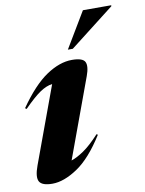

<svg xmlns="http://www.w3.org/2000/svg" viewBox="-84 -792 653 864"><g transform="rotate(-10 242.5 -359.5)"><path d="M33 -79.5 161.5 -429Q134.5 -425.5 105 -405.5Q75.5 -385.5 29 -338.5L22.5 -343Q89 -438.5 150.2 -479.5Q211.5 -520.5 267.5 -520.5Q316.5 -520.5 326.8 -500.5Q337 -480.5 321 -437L188 -75Q213 -83 245.2 -105Q277.5 -127 319 -172L324.5 -168.5Q263 -70.5 200.5 -28.8Q138 13 85.5 13Q38 13 26.2 -8.2Q14.5 -29.5 33 -79.5ZM258 -569 355.5 -732H485L484.5 -727.5L280.5 -569Z"/></g></svg>

Font: Newsreader 72pt
Style: Bold Italic
Weight: 700
Italic angle: -17°
Designer: Hugues Gentile
Foundry: Production Type
Version: Version 1.003; ttfautohint (v1.8.3)